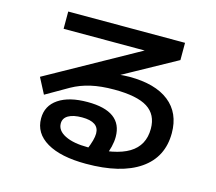

<svg xmlns="http://www.w3.org/2000/svg" viewBox="-112 -883 1224 1086"><g transform="rotate(15 500.0 -340.0)"><path d="M477 63Q329 63 247.5 15Q166 -33 166 -120Q166 -194 227.5 -235.5Q289 -277 397 -277Q499 -277 550 -239.5Q601 -202 601 -127Q601 -100 593.5 -69Q586 -38 572 -5L462 -17Q476 -51 482.5 -75Q489 -99 489 -117Q489 -185 389 -185Q338 -185 309.5 -168.5Q281 -152 281 -121Q281 -79 330 -54.5Q379 -30 463 -30Q624 -30 702.5 -77.5Q781 -125 781 -223Q781 -306 719.5 -345Q658 -384 524 -384Q447 -384 388 -370.5Q329 -357 279 -329L147 -253L99 -345L667 -661V-642H158V-743H842V-642L354 -373L292 -424Q323 -435 361.5 -444.5Q400 -454 440.5 -460.5Q481 -467 519 -471.5Q557 -476 588 -476Q740 -476 821 -412Q902 -348 902 -230Q902 -89 791.5 -13Q681 63 477 63Z"/></g></svg>

Font: M PLUS 1 SemiBold
Style: Regular
Weight: 600
Designer: Coji Morishita
Foundry: UNDERFOREST DESIGN
Version: Version 1.001